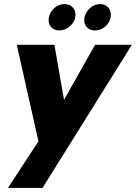

<svg xmlns="http://www.w3.org/2000/svg" viewBox="-20 -719 665 939"><path d="M445 -500H625L188 200H19L168 -28L62 -500H246L293 -231ZM270 -570Q243 -570 228.5 -588.5Q214 -607 219 -634Q224 -661 246 -680Q268 -699 295 -699Q323 -699 338 -680Q353 -661 348 -634Q342 -607 319.5 -588.5Q297 -570 270 -570ZM444 -570Q417 -570 402.5 -588.5Q388 -607 393 -634Q399 -661 421 -680Q443 -699 470 -699Q497 -699 511.5 -680Q526 -661 521 -634Q516 -607 494 -588.5Q472 -570 444 -570Z"/></svg>

Font: Albert Sans Black
Style: Italic
Weight: 900
Italic angle: -11.25°
Designer: Andreas Rasmussen
Foundry: a.Foundry
Version: Version 1.025